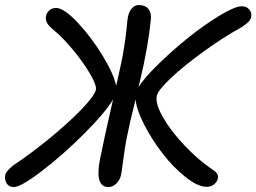

<svg xmlns="http://www.w3.org/2000/svg" viewBox="-48 -736 1027 769"><path d="M6.8 13.2Q-12.2 13.2 -21.5 -1.7Q-30.8 -16.6 -26.9 -35.2Q-22.9 -51.8 5.9 -74.2Q72.3 -118.2 147 -179Q221.7 -239.7 275.9 -295.4Q330.1 -351.1 335.9 -376Q339.8 -395 311.5 -442.4Q283.2 -489.7 243.7 -537.1Q204.1 -584.5 174.8 -608.9Q149.9 -629.4 141.6 -642.3Q133.3 -655.3 136.2 -670.9Q138.7 -685.1 149.7 -694.6Q160.6 -704.1 176.8 -704.1Q208 -704.1 262.9 -645.8Q317.9 -587.4 363.3 -512.5Q408.7 -437.5 417 -392.1Q419.9 -405.3 422.9 -417Q439.9 -489.3 448.5 -542.7Q457 -596.2 459.5 -626.7Q461.9 -657.2 464.8 -669.9Q468.8 -689.5 480.2 -702.6Q491.7 -715.8 507.8 -715.8Q533.7 -715.8 546.4 -700.2Q559.1 -684.6 556.2 -658.2Q545.9 -550.8 513.2 -414.1Q512.2 -409.7 510 -400.6Q507.8 -391.6 506.8 -387.2Q528.3 -422.4 585.7 -478.5Q643.1 -534.7 706.8 -585.7Q770.5 -636.7 831.8 -673.8Q893.1 -710.9 920.9 -710.9Q939 -710.9 950.2 -698.2Q961.4 -685.5 958 -668Q955.6 -649.9 920.9 -627.9Q849.1 -588.4 770.8 -532Q692.4 -475.6 638.4 -425.3Q584.5 -375 580.1 -352.1Q573.2 -320.3 606 -264.2Q638.7 -208 692.4 -151.9Q746.1 -95.7 799.8 -59.1Q827.6 -42.5 825.2 -24.9Q822.8 -8.8 810.3 1.7Q797.9 12.2 779.8 12.2Q744.1 12.2 695.1 -26.9Q646 -65.9 603.8 -120.4Q561.5 -174.8 530 -235.8Q498.5 -296.9 495.1 -337.9Q472.2 -247.6 459 -181.2Q452.6 -147.9 445.8 -96.7Q439 -45.4 437 -36.1Q432.6 -15.1 418.2 -1Q403.8 13.2 386.2 13.2Q331.1 13.2 352.1 -96.2Q370.6 -188.5 404.8 -337.9Q373.5 -284.7 288.6 -200Q203.6 -115.2 119.6 -51Q35.6 13.2 6.8 13.2Z"/></svg>

Font: Shantell Sans Normal
Style: Italic
Weight: 400
Italic angle: -11.31°
Designer: Stephen Nixon, Anya Danilova, Shantell Martin
Foundry: Arrow Type
Version: Version 1.006;[559af2be0]